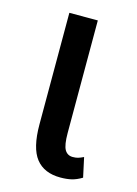

<svg xmlns="http://www.w3.org/2000/svg" viewBox="-89 -579 456 640"><g transform="rotate(15 138.5 -259.0)"><path d="M168.5 -527.8V-139.6Q168.5 -97.7 177.7 -82Q187 -66.4 205.1 -66.4Q215.8 -66.4 223.4 -68.6Q231 -70.8 242.2 -76.2L256.8 -8.8Q238.3 2.4 221.7 6.3Q205.1 10.3 183.1 10.3Q127 10.3 98.6 -25.6Q70.3 -61.5 70.3 -143.1V-527.8Z"/></g></svg>

Font: Franco
Style: Regular
Weight: 400
Designer: Google
Version: Version 1.200311; 2013